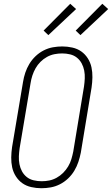

<svg xmlns="http://www.w3.org/2000/svg" viewBox="-20 -989 593 1017"><path d="M199 8Q172 8 145.5 2Q119 -4 98.5 -18.5Q78 -33 64 -55Q50 -77 44.5 -102.5Q39 -128 39.5 -155.5Q40 -183 44 -210L102 -555Q106 -580 114 -604Q122 -628 135.5 -650.5Q149 -673 168.5 -691.5Q188 -710 211.5 -722Q235 -734 260 -738.5Q285 -743 310 -743Q337 -743 363.5 -737Q390 -731 410.5 -716.5Q431 -702 445 -680Q459 -658 464.5 -632.5Q470 -607 469.5 -579.5Q469 -552 465 -525L408 -180Q403 -155 395 -131Q387 -107 373.5 -84.5Q360 -62 340.5 -43.5Q321 -25 297.5 -13Q274 -1 249 3.5Q224 8 199 8ZM201 -29Q221 -29 241 -33Q261 -37 280 -47.5Q299 -58 314.5 -73.5Q330 -89 341 -107.5Q352 -126 358 -146Q364 -166 368 -186L425 -531Q428 -552 429 -573.5Q430 -595 426 -615.5Q422 -636 412.5 -653.5Q403 -671 387.5 -683.5Q372 -696 351.5 -701Q331 -706 309 -706Q289 -706 268.5 -702Q248 -698 229 -687.5Q210 -677 194.5 -661.5Q179 -646 168.5 -627.5Q158 -609 151.5 -589Q145 -569 142 -549L84 -204Q81 -183 80 -161.5Q79 -140 83 -119.5Q87 -99 96.5 -81.5Q106 -64 121.5 -51.5Q137 -39 158 -34Q179 -29 201 -29ZM406 -803 381 -827 522 -969 553 -941ZM236 -803 211 -827 352 -969 383 -941Z"/></svg>

Font: Iosevka Curly Slab Extralight
Style: Italic
Weight: 200
Italic angle: -9°
Monospace: yes
Designer: Belleve Invis
Foundry: Belleve Invis
Version: Version 22.1.2; ttfautohint (v1.8.4)